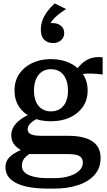

<svg xmlns="http://www.w3.org/2000/svg" viewBox="-20 -866 627 1124"><path d="M300 -846 367 -813Q343 -798 321.5 -781Q300 -764 286.5 -747Q273 -730 272 -712L257 -725Q264 -729 271.5 -730Q279 -731 287 -731Q318 -731 337 -715Q356 -699 356 -673Q356 -647 337.5 -630.5Q319 -614 291 -614Q259 -614 239 -633Q219 -652 219 -691Q219 -721 228.5 -747Q238 -773 256 -797.5Q274 -822 300 -846ZM581 -430Q540 -435 509.5 -435.5Q479 -436 458 -431.5Q437 -427 423 -412L408 -425Q423 -454 441 -475Q459 -496 480.5 -510Q502 -524 527.5 -529Q553 -534 581 -530ZM278 -156Q216 -156 167.5 -178Q119 -200 92 -240.5Q65 -281 65 -336Q65 -392 92.5 -433Q120 -474 168.5 -497Q217 -520 278 -520Q340 -520 388.5 -497Q437 -474 465 -433Q493 -392 493 -336Q493 -281 465 -240.5Q437 -200 388.5 -178Q340 -156 278 -156ZM278 -214Q309 -214 331 -228Q353 -242 365.5 -269Q378 -296 378 -336Q378 -376 365.5 -404Q353 -432 331 -446.5Q309 -461 278 -461Q248 -461 226 -446.5Q204 -432 191.5 -404Q179 -376 179 -336Q179 -296 191.5 -269Q204 -242 226 -228Q248 -214 278 -214ZM257 238Q187 238 131.5 225.5Q76 213 44 185Q12 157 12 111Q12 86 25.5 66.5Q39 47 67 30Q95 13 140 -3L175 23Q151 34 136 47Q121 60 114.5 74Q108 88 108 105Q108 128 124.5 143.5Q141 159 175.5 168Q210 177 263 177H296Q347 177 385.5 165Q424 153 444.5 132.5Q465 112 465 86Q465 60 446 48Q427 36 375 36H138L134 31Q103 15 83 -0.5Q63 -16 54.5 -34.5Q46 -53 46 -75Q46 -101 59.5 -123.5Q73 -146 99.5 -166Q126 -186 166 -202L209 -177Q188 -167 173 -156.5Q158 -146 150 -134.5Q142 -123 142 -109Q142 -89 161.5 -80Q181 -71 219 -71H379Q441 -71 483 -57Q525 -43 547 -14.5Q569 14 569 58Q569 119 532.5 159Q496 199 434.5 218.5Q373 238 299 238Z"/></svg>

Font: Roboto Serif 36pt Medium
Style: Regular
Weight: 500
Designer: Greg Gazdowicz
Foundry: Commercial Type
Version: Version 1.008